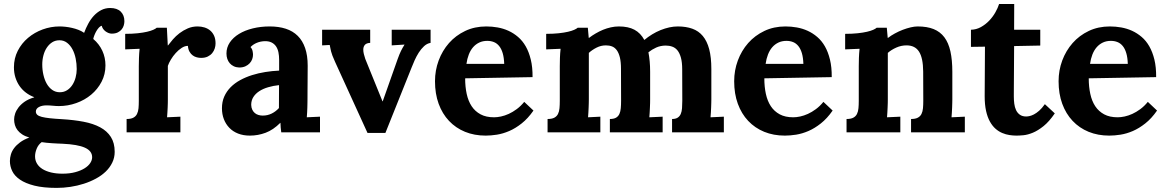

<svg xmlns="http://www.w3.org/2000/svg" viewBox="-20 -645 5688 936"><path d="M284.7 55.7Q273.4 55.2 260.3 54.7Q247.1 54.2 233.6 53.2Q220.2 52.2 207 51Q193.8 49.8 183.1 47.9Q166.5 60.5 158.7 80.1Q150.9 99.6 150.9 117.2Q150.9 136.7 160.2 152.3Q169.4 168 187 179Q204.6 189.9 229.2 195.8Q253.9 201.7 284.7 201.7Q319.8 201.7 346.9 194.3Q374 187 392.3 175.5Q410.6 164.1 419.9 149.9Q429.2 135.7 429.2 121.6Q429.2 90.8 394 75Q358.9 59.1 284.7 55.7ZM270 -448.7Q250 -448.7 234.6 -439Q219.2 -429.2 208.3 -412.8Q197.3 -396.5 191.7 -375Q186 -353.5 186 -330.6Q186 -304.2 191.7 -279.8Q197.3 -255.4 208 -236.6Q218.8 -217.8 234.9 -206.5Q251 -195.3 271.5 -195.3Q291.5 -195.3 306.9 -205.1Q322.3 -214.8 332.8 -231Q343.3 -247.1 348.6 -267.3Q354 -287.6 354 -308.1Q354 -334.5 348.9 -359.6Q343.8 -384.8 333.3 -404.5Q322.8 -424.3 306.9 -436.5Q291 -448.7 270 -448.7ZM524.4 -481Q517.1 -481 509 -484.1Q501 -487.3 494.1 -492.4Q487.3 -497.6 482.4 -504.6Q477.5 -511.7 476.1 -519.5Q469.2 -518.1 462.4 -510.7Q455.6 -503.4 450 -493.7Q444.3 -483.9 440.2 -473.4Q436 -462.9 434.6 -455.1Q463.9 -430.2 479 -397.2Q494.1 -364.3 494.1 -326.2Q494.1 -282.7 475.1 -246.3Q456.1 -210 424.6 -183.6Q393.1 -157.2 352.1 -142.6Q311 -127.9 267.1 -127.9Q253.4 -127.9 237.5 -129.6Q221.7 -131.3 206.5 -131.3Q184.6 -131.3 169.7 -123.3Q154.8 -115.2 154.8 -101.1Q154.8 -91.8 161.6 -85.4Q168.5 -79.1 183.6 -75.2Q198.7 -71.3 223.1 -68.6Q247.6 -65.9 282.7 -64Q340.3 -60.5 387.5 -51.5Q434.6 -42.5 468.3 -24.4Q502 -6.3 520.5 22.7Q539.1 51.8 539.1 95.2Q539.1 123.5 527.3 147.7Q515.6 171.9 495.4 191.4Q475.1 210.9 447.5 225.8Q419.9 240.7 388.7 250.7Q357.4 260.7 323.5 265.9Q289.6 271 256.3 271Q191.4 271 147.7 260Q104 249 77.4 230.7Q50.8 212.4 39.6 189Q28.3 165.5 28.3 140.1Q28.3 124.5 33 108.4Q37.6 92.3 48.6 77.4Q59.6 62.5 77.6 49.1Q95.7 35.6 123 25.4Q102.5 19.5 88.4 10.3Q74.2 1 65.4 -10.5Q56.6 -22 52.7 -35.4Q48.8 -48.8 48.8 -63Q48.8 -75.7 53.7 -90.8Q58.6 -106 70.1 -121.1Q81.5 -136.2 100.1 -149.2Q118.7 -162.1 146.5 -170.4V-171.4Q124.5 -179.7 106.4 -193.4Q88.4 -207 75.4 -225.6Q62.5 -244.1 55.2 -267.1Q47.9 -290 47.9 -316.9Q47.9 -360.8 66.7 -397.5Q85.4 -434.1 116.7 -460.4Q147.9 -486.8 188 -501.5Q228 -516.1 270.5 -516.1Q283.7 -516.1 299.3 -514.4Q314.9 -512.7 331.1 -509Q347.2 -505.4 362.3 -499.5Q377.4 -493.7 390.1 -484.9Q398.4 -507.8 410.2 -529.5Q421.9 -551.3 437.7 -568.4Q453.6 -585.4 473.4 -595.7Q493.2 -606 517.1 -606Q550.8 -606 568.6 -588.4Q586.4 -570.8 586.4 -541.5Q586.4 -532.2 583.5 -521.7Q580.6 -511.2 573.5 -502.2Q566.4 -493.2 554.4 -487.1Q542.5 -481 524.4 -481Z M943.4 -516.1Q960.9 -516.1 976.8 -511.2Q992.7 -506.3 1004.6 -496.3Q1016.6 -486.3 1023.7 -470.7Q1030.8 -455.1 1030.8 -433.1Q1030.8 -421.4 1026.9 -408.9Q1022.9 -396.5 1014.6 -386.2Q1006.3 -376 992.9 -369.4Q979.5 -362.8 960.4 -362.8Q950.2 -362.8 939.5 -365.5Q928.7 -368.2 919.7 -374.8Q910.6 -381.3 904.1 -392.6Q897.5 -403.8 896 -421.4Q880.9 -421.4 865.5 -411.4Q850.1 -401.4 836.7 -386.5Q823.2 -371.6 813 -354.5Q802.7 -337.4 798.3 -323.7V-160.6Q798.3 -153.3 798.1 -143.1Q797.9 -132.8 797.4 -121.1Q796.9 -109.4 796.1 -96.9Q795.4 -84.5 794.4 -73.2L859.4 -76.2V0H597.2V-64.9Q618.2 -64.9 630.1 -71.3Q642.1 -77.6 647.9 -89.4Q653.8 -101.1 655.3 -117.4Q656.7 -133.8 656.7 -153.8V-322.3Q656.7 -340.3 657.5 -362.5Q658.2 -384.8 660.6 -407.2L590.3 -404.3V-480Q625 -480 651.6 -482.9Q678.2 -485.8 697 -490.2Q715.8 -494.6 727.3 -499.8Q738.8 -504.9 744.1 -509.8H793.5L797.9 -423.8H799.3Q809.1 -437 823 -453.1Q836.9 -469.2 855.2 -483.2Q873.5 -497.1 895.5 -506.6Q917.5 -516.1 943.4 -516.1Z M1340.3 -230Q1312 -227.1 1287.1 -219.7Q1262.2 -212.4 1243.9 -200.4Q1225.6 -188.5 1215.1 -171.9Q1204.6 -155.3 1204.6 -133.8Q1205.1 -119.6 1210 -109.9Q1214.8 -100.1 1222.4 -93.8Q1230 -87.4 1240 -84.5Q1250 -81.5 1260.7 -81.5Q1284.2 -81.5 1304.2 -91.3Q1324.2 -101.1 1339.8 -118.2ZM1084 -384.3Q1084 -413.6 1100.3 -438Q1116.7 -462.4 1145.3 -479.7Q1173.8 -497.1 1212.4 -506.6Q1251 -516.1 1294.9 -516.1Q1338.9 -516.1 1373.3 -504.9Q1407.7 -493.7 1431.4 -470.2Q1455.1 -446.8 1467.5 -410.6Q1480 -374.5 1480 -324.7Q1480 -299.3 1479.7 -280Q1479.5 -260.7 1479.5 -242.9Q1479.5 -225.1 1479.2 -205.6Q1479 -186 1479 -160.6Q1479 -153.3 1478.8 -143.1Q1478.5 -132.8 1478.3 -121.1Q1478 -109.4 1477.3 -96.9Q1476.6 -84.5 1475.6 -73.2L1540 -76.2V0H1351.1Q1349.1 -14.2 1348.4 -23.7Q1347.7 -33.2 1347.2 -45.9H1346.2Q1312 -11.7 1274.9 2.2Q1237.8 16.1 1198.2 16.1Q1166 16.1 1140.6 6.1Q1115.2 -3.9 1097.9 -22Q1080.6 -40 1071.3 -64.2Q1062 -88.4 1062 -117.2Q1062 -148.9 1073.2 -174.3Q1084.5 -199.7 1104.2 -219.7Q1124 -239.7 1150.9 -254.4Q1177.7 -269 1208.7 -278.8Q1239.7 -288.6 1273.4 -293.9Q1307.1 -299.3 1340.8 -300.8V-353Q1340.8 -373 1337.4 -389.9Q1334 -406.7 1325.7 -418.9Q1317.4 -431.2 1303.7 -438Q1290 -444.8 1269.5 -444.3Q1249 -443.4 1231.4 -436Q1213.9 -428.7 1201.2 -415.5Q1209 -407.2 1211.2 -396.5Q1213.4 -385.7 1213.4 -378.4Q1213.4 -367.7 1209.5 -356.7Q1205.6 -345.7 1197.3 -336.7Q1189 -327.6 1176.3 -321.8Q1163.6 -315.9 1146 -315.9Q1131.3 -316.4 1119.6 -322Q1107.9 -327.6 1100.1 -336.7Q1092.3 -345.7 1088.1 -357.9Q1084 -370.1 1084 -384.3Z M1784.7 -436Q1766.1 -435.1 1758.5 -426Q1751 -417 1751 -402.8Q1751 -393.1 1753.7 -381.8Q1756.3 -370.6 1760.7 -357.9L1844.7 -150.9H1845.7L1918.5 -356.9Q1927.2 -381.3 1934.8 -396.7Q1942.4 -412.1 1951.7 -426.8V-427.7L1889.6 -423.8V-500H2079.1V-436Q2061.5 -433.1 2047.1 -419.7Q2032.7 -406.2 2021.2 -388.2Q2009.8 -370.1 2001.2 -350.8Q1992.7 -331.5 1986.8 -316.4L1858.9 2.9H1771.5L1613.3 -343.8Q1605 -361.8 1600.6 -373.8Q1596.2 -385.7 1594 -394.3Q1591.8 -402.8 1590.6 -409.9Q1589.4 -417 1587.4 -425.8L1550.3 -423.8V-500H1784.7Z M2355.5 -445.8Q2333.5 -445.8 2316.2 -437.5Q2298.8 -429.2 2286.1 -414.6Q2273.4 -399.9 2265.4 -379.2Q2257.3 -358.4 2253.9 -333.5H2438Q2437 -364.3 2430.7 -385.7Q2424.3 -407.2 2413.3 -420.7Q2402.3 -434.1 2387.7 -439.9Q2373 -445.8 2355.5 -445.8ZM2576.2 -269 2247.6 -263.2Q2247.6 -222.2 2255.1 -187.3Q2262.7 -152.3 2279.3 -127.2Q2295.9 -102.1 2322.8 -87.6Q2349.6 -73.2 2388.7 -73.2Q2403.8 -73.2 2422.4 -77.1Q2440.9 -81.1 2460.2 -89.8Q2479.5 -98.6 2499 -113Q2518.6 -127.4 2535.6 -148.4L2580.6 -106Q2553.7 -67.4 2523.4 -43.5Q2493.2 -19.5 2462.6 -6.3Q2432.1 6.8 2402.6 11.5Q2373 16.1 2347.7 16.1Q2292.5 16.1 2247.1 -2.4Q2201.7 -21 2168.9 -55.7Q2136.2 -90.3 2118.4 -139.2Q2100.6 -188 2100.6 -249Q2100.6 -301.8 2118.4 -349.9Q2136.2 -397.9 2168.9 -435.1Q2201.7 -472.2 2247.8 -494.1Q2293.9 -516.1 2350.6 -516.1Q2378.4 -516.1 2406 -511.2Q2433.6 -506.3 2458.7 -494.9Q2483.9 -483.4 2505.6 -464.8Q2527.3 -446.3 2543 -418.9Q2558.6 -391.6 2567.6 -354.5Q2576.7 -317.4 2576.2 -269Z M3149.4 -160.6Q3149.4 -153.3 3149.2 -143.1Q3148.9 -132.8 3148.4 -121.1Q3147.9 -109.4 3147.2 -96.9Q3146.5 -84.5 3145.5 -73.2L3210.4 -76.2V0H2953.1V-64.9Q2972.2 -64.9 2983.2 -71.3Q2994.1 -77.6 2999.5 -89.4Q3004.9 -101.1 3006.3 -117.4Q3007.8 -133.8 3007.8 -153.8L3007.3 -310.1Q3007.3 -342.8 3002 -364.7Q2996.6 -386.7 2987.1 -399.9Q2977.5 -413.1 2964.1 -418.5Q2950.7 -423.8 2933.6 -423.8Q2909.7 -423.8 2888.2 -412.8Q2866.7 -401.9 2850.6 -387.2V-160.6Q2850.6 -153.3 2850.3 -143.1Q2850.1 -132.8 2849.6 -121.1Q2849.1 -109.4 2848.4 -96.9Q2847.7 -84.5 2846.7 -73.2L2906.7 -76.2V0H2649.4V-64.9Q2670.4 -64.9 2682.4 -71.3Q2694.3 -77.6 2700.2 -89.4Q2706.1 -101.1 2707.5 -117.4Q2709 -133.8 2709 -153.8V-322.3Q2709 -340.3 2709.7 -362.5Q2710.4 -384.8 2712.9 -407.2L2642.6 -404.3V-480Q2677.2 -480 2703.9 -482.9Q2730.5 -485.8 2749.3 -490.2Q2768.1 -494.6 2779.5 -499.8Q2791 -504.9 2796.4 -509.8H2845.7L2850.1 -460.4H2851.6Q2866.2 -471.7 2883.8 -481.9Q2901.4 -492.2 2919.7 -499.8Q2938 -507.3 2957.8 -511.7Q2977.5 -516.1 2997.1 -516.1Q3043 -516.1 3073 -500Q3103 -483.9 3121.1 -450.2Q3139.2 -465.3 3159.2 -477.5Q3179.2 -489.7 3200.4 -498.3Q3221.7 -506.8 3242.9 -511.5Q3264.2 -516.1 3284.2 -516.1Q3324.2 -516.1 3355 -505.1Q3385.7 -494.1 3406.2 -469.5Q3426.8 -444.8 3437.3 -405.3Q3447.8 -365.7 3447.8 -308.1V-160.6Q3447.8 -153.3 3447.5 -143.1Q3447.3 -132.8 3446.8 -121.1Q3446.3 -109.4 3445.6 -96.9Q3444.8 -84.5 3443.8 -73.2L3508.8 -76.2V0H3256.3V-64.9Q3273.4 -64.9 3283.4 -71.3Q3293.5 -77.6 3298.6 -89.4Q3303.7 -101.1 3304.9 -117.4Q3306.2 -133.8 3306.2 -153.8L3305.7 -307.1Q3305.7 -340.8 3299.6 -363.3Q3293.5 -385.7 3283 -398.9Q3272.5 -412.1 3257.6 -417.5Q3242.7 -422.9 3224.6 -422.9Q3199.2 -422.4 3178.7 -413.1Q3158.2 -403.8 3141.1 -390.1Q3145 -369.6 3147.2 -346.2Q3149.4 -322.8 3149.4 -294.9Z M3814 -445.8Q3792 -445.8 3774.7 -437.5Q3757.3 -429.2 3744.6 -414.6Q3731.9 -399.9 3723.9 -379.2Q3715.8 -358.4 3712.4 -333.5H3896.5Q3895.5 -364.3 3889.2 -385.7Q3882.8 -407.2 3871.8 -420.7Q3860.8 -434.1 3846.2 -439.9Q3831.5 -445.8 3814 -445.8ZM4034.7 -269 3706.1 -263.2Q3706.1 -222.2 3713.6 -187.3Q3721.2 -152.3 3737.8 -127.2Q3754.4 -102.1 3781.2 -87.6Q3808.1 -73.2 3847.2 -73.2Q3862.3 -73.2 3880.9 -77.1Q3899.4 -81.1 3918.7 -89.8Q3938 -98.6 3957.5 -113Q3977.1 -127.4 3994.1 -148.4L4039.1 -106Q4012.2 -67.4 3981.9 -43.5Q3951.7 -19.5 3921.1 -6.3Q3890.6 6.8 3861.1 11.5Q3831.5 16.1 3806.2 16.1Q3751 16.1 3705.6 -2.4Q3660.2 -21 3627.4 -55.7Q3594.7 -90.3 3576.9 -139.2Q3559.1 -188 3559.1 -249Q3559.1 -301.8 3576.9 -349.9Q3594.7 -397.9 3627.4 -435.1Q3660.2 -472.2 3706.3 -494.1Q3752.4 -516.1 3809.1 -516.1Q3836.9 -516.1 3864.5 -511.2Q3892.1 -506.3 3917.2 -494.9Q3942.4 -483.4 3964.1 -464.8Q3985.8 -446.3 4001.5 -418.9Q4017.1 -391.6 4026.1 -354.5Q4035.2 -317.4 4034.7 -269Z M4622.6 -160.6Q4622.6 -153.3 4622.3 -143.1Q4622.1 -132.8 4621.6 -121.1Q4621.1 -109.4 4620.4 -96.9Q4619.6 -84.5 4618.7 -73.2L4683.6 -76.2V0H4421.4V-64.9Q4442.4 -64.9 4454.3 -71.3Q4466.3 -77.6 4472.2 -89.4Q4478 -101.1 4479.5 -117.4Q4481 -133.8 4481 -153.8L4480.5 -296.4Q4480 -362.3 4460.4 -393.1Q4440.9 -423.8 4399.4 -423.8Q4373.5 -423.8 4349.4 -413.1Q4325.2 -402.3 4308.1 -387.2V-160.6Q4308.1 -153.3 4307.9 -143.1Q4307.6 -132.8 4307.1 -121.1Q4306.6 -109.4 4305.9 -96.9Q4305.2 -84.5 4304.2 -73.2L4369.1 -76.2V0H4106.9V-64.9Q4127.9 -64.9 4139.9 -71.3Q4151.9 -77.6 4157.7 -89.4Q4163.6 -101.1 4165 -117.4Q4166.5 -133.8 4166.5 -153.8V-322.3Q4166.5 -340.3 4167.2 -362.5Q4168 -384.8 4170.4 -407.2L4100.1 -404.3V-480Q4134.8 -480 4161.4 -482.9Q4188 -485.8 4206.8 -490.2Q4225.6 -494.6 4237.1 -499.8Q4248.5 -504.9 4253.9 -509.8H4303.2L4307.6 -460.4H4309.1Q4323.7 -471.7 4342.5 -481.9Q4361.3 -492.2 4381.1 -499.8Q4400.9 -507.3 4419.7 -511.7Q4438.5 -516.1 4453.6 -516.1Q4499.5 -516.1 4531.5 -503.2Q4563.5 -490.2 4583.7 -463.4Q4604 -436.5 4613.3 -394.5Q4622.6 -352.5 4622.6 -294.9Z M4713.4 -500Q4739.3 -500.5 4761.7 -512.9Q4784.2 -525.4 4802 -543.9Q4819.8 -562.5 4832.3 -584.5Q4844.7 -606.4 4850.6 -625.5H4924.3L4923.8 -500H5051.3V-422.9L4923.8 -420.4Q4923.3 -349.6 4923.1 -303Q4922.9 -256.3 4922.6 -228.3Q4922.4 -200.2 4922.4 -188.5V-174.3Q4922.4 -156.7 4924.6 -139.4Q4926.8 -122.1 4933.3 -108.2Q4939.9 -94.2 4951.9 -85.7Q4963.9 -77.1 4982.9 -77.1Q4989.3 -77.1 4998.8 -79.1Q5008.3 -81.1 5020.3 -87.2Q5032.2 -93.3 5045.9 -105.2Q5059.6 -117.2 5073.7 -137.2L5122.1 -92.3Q5094.7 -52.2 5067.4 -30.3Q5040 -8.3 5015.1 2Q4990.2 12.2 4969.7 14.2Q4949.2 16.1 4935.5 16.1Q4918.9 16.1 4901.1 13.4Q4883.3 10.7 4866 3.4Q4848.6 -3.9 4833.3 -17.3Q4817.9 -30.8 4805.9 -52.2Q4793.9 -73.7 4787.1 -104.2Q4780.3 -134.8 4780.3 -176.3L4781.7 -417.5L4713.4 -416.5Z M5395.5 -445.8Q5373.5 -445.8 5356.2 -437.5Q5338.9 -429.2 5326.2 -414.6Q5313.5 -399.9 5305.4 -379.2Q5297.4 -358.4 5293.9 -333.5H5478Q5477.1 -364.3 5470.7 -385.7Q5464.4 -407.2 5453.4 -420.7Q5442.4 -434.1 5427.7 -439.9Q5413.1 -445.8 5395.5 -445.8ZM5616.2 -269 5287.6 -263.2Q5287.6 -222.2 5295.2 -187.3Q5302.7 -152.3 5319.3 -127.2Q5335.9 -102.1 5362.8 -87.6Q5389.6 -73.2 5428.7 -73.2Q5443.8 -73.2 5462.4 -77.1Q5481 -81.1 5500.2 -89.8Q5519.5 -98.6 5539.1 -113Q5558.6 -127.4 5575.7 -148.4L5620.6 -106Q5593.8 -67.4 5563.5 -43.5Q5533.2 -19.5 5502.7 -6.3Q5472.2 6.8 5442.6 11.5Q5413.1 16.1 5387.7 16.1Q5332.5 16.1 5287.1 -2.4Q5241.7 -21 5209 -55.7Q5176.3 -90.3 5158.4 -139.2Q5140.6 -188 5140.6 -249Q5140.6 -301.8 5158.4 -349.9Q5176.3 -397.9 5209 -435.1Q5241.7 -472.2 5287.8 -494.1Q5334 -516.1 5390.6 -516.1Q5418.5 -516.1 5446 -511.2Q5473.6 -506.3 5498.8 -494.9Q5523.9 -483.4 5545.7 -464.8Q5567.4 -446.3 5583 -418.9Q5598.6 -391.6 5607.7 -354.5Q5616.7 -317.4 5616.2 -269Z"/></svg>

Font: Parastoo FD
Style: Bold-FD
Weight: 700
Foundry: Saber Rastikerdar (saber.rastikerdar@gmail.com)
Version: Version 2.0.1